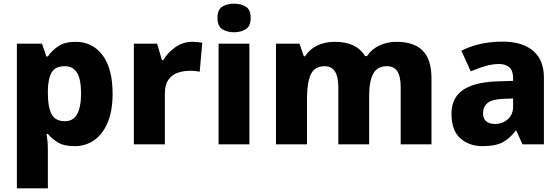

<svg xmlns="http://www.w3.org/2000/svg" viewBox="-20 -787 3056 1047"><path d="M392 -559Q484 -559 539 -486.5Q594 -414 594 -276Q594 -182 567 -118.5Q540 -55 493.5 -22.5Q447 10 387 10Q328 10 294.5 -11Q261 -32 241 -57H234Q237 -38 239 -17Q241 4 241 28V240H72V-549H209L233 -479H241Q262 -511 298 -535Q334 -559 392 -559ZM333 -426Q282 -426 262 -392.5Q242 -359 241 -292V-277Q241 -204 261 -165Q281 -126 335 -126Q422 -126 422 -278Q422 -355 400 -390.5Q378 -426 333 -426Z M1029 -559Q1042 -559 1058 -557.5Q1074 -556 1083 -554L1069 -396Q1060 -398 1046 -399.5Q1032 -401 1015 -401Q983 -401 951.5 -391Q920 -381 899.5 -353.5Q879 -326 879 -275V0H710V-549H837L863 -459H870Q894 -500 936 -529.5Q978 -559 1029 -559Z M1257 -767Q1293 -767 1320 -751Q1347 -735 1347 -689Q1347 -644 1320 -627.5Q1293 -611 1257 -611Q1219 -611 1192.5 -627.5Q1166 -644 1166 -689Q1166 -735 1192.5 -751Q1219 -767 1257 -767ZM1340 -549V0H1172V-549Z M2142 -559Q2236 -559 2284.5 -511.5Q2333 -464 2333 -358V0H2165V-311Q2165 -371 2146.5 -398.5Q2128 -426 2090 -426Q2037 -426 2015 -384.5Q1993 -343 1993 -267V0H1825V-311Q1825 -426 1751 -426Q1695 -426 1674.5 -380.5Q1654 -335 1654 -250V0H1485V-549H1613L1637 -480H1644Q1667 -518 1709.5 -538.5Q1752 -559 1806 -559Q1924 -559 1971 -481H1981Q2007 -520 2050 -539.5Q2093 -559 2142 -559Z M2721 -560Q2828 -560 2887 -510Q2946 -460 2946 -364V0H2829L2796 -74H2792Q2757 -29 2718 -9.5Q2679 10 2611 10Q2538 10 2490 -33Q2442 -76 2442 -166Q2442 -253 2503.5 -295.5Q2565 -338 2684 -343L2778 -346V-362Q2778 -402 2757.5 -420Q2737 -438 2701 -438Q2665 -438 2626 -426.5Q2587 -415 2547 -398L2496 -510Q2541 -534 2598 -547Q2655 -560 2721 -560ZM2727 -248Q2664 -246 2639 -225.5Q2614 -205 2614 -170Q2614 -139 2632 -125Q2650 -111 2678 -111Q2720 -111 2749 -136.5Q2778 -162 2778 -206V-250Z"/></svg>

Font: Noto Sans Sinhala ExtraBold
Style: Regular
Weight: 800
Designer: Jelle Bosma - Monotype Design Team
Foundry: Monotype Imaging Inc.
Version: Version 2.006; ttfautohint (v1.8.4.7-5d5b)